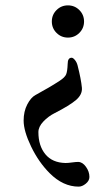

<svg xmlns="http://www.w3.org/2000/svg" viewBox="-20 -514 395 715"><path d="M273 181Q215 181 165 131Q124 90 96 32Q68 -26 68 -65Q68 -99 81.5 -125Q95 -151 112 -160Q167 -190 202 -213Q222 -226 226.5 -237.5Q231 -249 232 -276Q232 -299 247 -299Q252 -299 259 -290.5Q266 -282 269 -270Q282 -219 285 -187Q287 -162 263 -141.5Q239 -121 184 -93Q160 -81 141.5 -61.5Q123 -42 123 -22Q123 29 149 60.5Q175 92 224 93Q234 93 248 91Q262 89 271 89Q287 89 300 107Q313 125 313 145Q313 159 299.5 170Q286 181 273 181ZM275.5 -391.5Q258 -374 233 -374Q208 -374 190.5 -391.5Q173 -409 173 -434Q173 -459 190.5 -476.5Q208 -494 233 -494Q258 -494 275.5 -476.5Q293 -459 293 -434Q293 -409 275.5 -391.5Z"/></svg>

Font: EB Garamond 12 All SC
Style: AllSC
Weight: 400
Version: Version 0.016 ; ttfautohint (v0.97) -l 8 -r 50 -G 200 -x 0 -